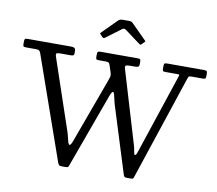

<svg xmlns="http://www.w3.org/2000/svg" viewBox="-100 -1092 1379 1220"><g transform="rotate(10 590.0 -482.0)"><path d="M418 -161C411 -142.3 405 -133 400 -133C396 -133 392.5 -137.6 389.5 -146.8C386.5 -155.9 383.7 -166.8 381 -179.5C378.3 -192.2 375.2 -203.7 371.5 -214L217.5 -669C214.2 -678.7 213.6 -685.4 215.8 -689.2C217.9 -693.1 226.2 -695 240.5 -695H307.5C315.2 -695 320.8 -695.9 324.5 -697.8C328.2 -699.6 330 -704.5 330 -712.5V-725C330 -735 327.8 -741.7 323.2 -745C318.8 -748.3 311.8 -750 302.5 -750H21.5C11.8 -750 5.8 -748.7 3.5 -746C1.2 -743.3 0 -737 0 -727V-714C0 -705.7 1.2 -700.4 3.8 -698.2C6.2 -696.1 11.8 -695 20.5 -695H81.5C92.5 -695 100 -693.8 104 -691.2C108 -688.8 111.5 -683.3 114.5 -675L348 -10C350.3 -3.7 353 1.2 356 4.8C359 8.2 365.2 10 374.5 10H395.5C406.8 10 413.5 8.6 415.5 5.8C417.5 2.9 419.8 -2.3 422.5 -10L594.5 -483C601.8 -502.7 608 -512.5 613 -512.5C616.7 -512.5 619.8 -508.1 622.2 -499.2C624.8 -490.4 627.2 -479.8 629.8 -467.5C632.2 -455.2 635.2 -443.7 638.5 -433L771.5 -8C773.8 -1 776.3 3.8 779 6.2C781.7 8.8 787.5 10 796.5 10H817.5C826.2 10 831.4 9.2 833.2 7.8C835.1 6.2 837.2 2.3 839.5 -4L1063 -676C1065.7 -683.7 1067.9 -688.8 1069.8 -691.2C1071.6 -693.8 1077.8 -695 1088.5 -695H1157.5C1167.2 -695 1173.3 -696.2 1176 -698.8C1178.7 -701.2 1180 -707.3 1180 -717V-729C1180 -739 1178.4 -745 1175.2 -747C1172.1 -749 1165.5 -750 1155.5 -750H921.5C911.2 -750 905 -748.4 903 -745.2C901 -742.1 900 -735.3 900 -725V-717C900 -708 900.9 -702.1 902.8 -699.2C904.6 -696.4 909.8 -695 918.5 -695H992.5C1003.2 -695 1008.8 -694.2 1009.2 -692.8C1009.8 -691.2 1008.7 -686.7 1006 -679L835.5 -167C832.2 -156.3 829.2 -149.5 826.8 -146.5C824.2 -143.5 821.8 -142 819.5 -142C816.2 -142 813.4 -149.1 811.2 -163.2C809.1 -177.4 806.2 -190.7 802.5 -203L662.5 -670.5C659.2 -681.2 659.7 -687.9 664 -690.8C668.3 -693.6 677.2 -695 690.5 -695H719.5C729.8 -695 737.5 -696 742.5 -698C747.5 -700 750 -706.7 750 -718V-731C750 -739 748.8 -744.2 746.5 -746.5C744.2 -748.8 739.2 -750 731.5 -750H493.5C483.2 -750 476.7 -748.7 474 -746C471.3 -743.3 470 -736.7 470 -726V-717C470 -708 470.9 -702.1 472.8 -699.2C474.6 -696.4 479.8 -695 488.5 -695H532.5C542.5 -695 549.3 -693.8 553 -691.2C556.7 -688.8 559.7 -683.7 562 -676L576.5 -632C580.2 -620.7 581 -611.5 579 -604.5C577 -597.5 574.2 -588.7 570.5 -578ZM484.5 -845C490.8 -838.7 496.8 -837.7 502.5 -842L601 -915.5C609 -921.5 617.3 -921.3 626 -915L723.5 -842.5C727.8 -839.5 730.7 -837.9 732 -837.8C733.3 -837.6 735.8 -839.3 739.5 -843L756 -859.5C758.7 -862.2 759.9 -864 759.8 -865C759.6 -866 758.2 -867.7 755.5 -870L659.5 -966C656.5 -969 653.6 -971.2 650.8 -972.5C647.9 -973.8 643.2 -974.5 636.5 -974.5H594C582 -974.5 573.2 -971.7 567.5 -966L473.5 -872C469.8 -868.3 468 -865.8 468 -864.5C468 -863.2 469.8 -860.7 473.5 -857Z"/></g></svg>

Font: Besley*
Style: Regular
Weight: 400
Designer: Owen Earl
Foundry: indestructible type*
Version: Version 3.000; ttfautohint (v1.8.3)